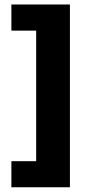

<svg xmlns="http://www.w3.org/2000/svg" viewBox="-20 -695 394 843"><path d="M287 127.2H30V12.7H138.8V-560.5H30V-675.3H287Z"/></svg>

Font: Anek Gurmukhi Medium SemiExpanded
Style: Regular
Weight: 500
Width: 6
Version: Version 1.003